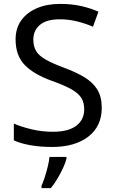

<svg xmlns="http://www.w3.org/2000/svg" viewBox="-20 -744 589 985"><path d="M502 -191Q502 -96 433 -43Q364 10 247 10Q187 10 136 1Q85 -8 51 -24V-110Q87 -94 140.5 -81Q194 -68 251 -68Q331 -68 371.5 -99Q412 -130 412 -183Q412 -218 397 -242Q382 -266 345.5 -286.5Q309 -307 244 -330Q153 -363 106.5 -411Q60 -459 60 -542Q60 -599 89 -639.5Q118 -680 169.5 -702Q221 -724 288 -724Q347 -724 396 -713Q445 -702 485 -684L457 -607Q420 -623 376.5 -634Q333 -645 286 -645Q219 -645 185 -616.5Q151 -588 151 -541Q151 -505 166 -481Q181 -457 215 -438Q249 -419 307 -397Q370 -374 413.5 -347.5Q457 -321 479.5 -284Q502 -247 502 -191ZM321 70Q317 88 304.5 115.5Q292 143 275.5 171Q259 199 241 221H193V209Q201 192 209.5 165.5Q218 139 225 110.5Q232 82 234 61H321Z"/></svg>

Font: Noto Sans Lepcha
Style: Regular
Weight: 400
Designer: Monotype Design Team
Foundry: Monotype Imaging Inc.
Version: Version 2.006; ttfautohint (v1.8.4.7-5d5b)